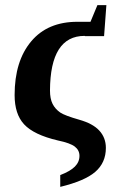

<svg xmlns="http://www.w3.org/2000/svg" viewBox="-20 -544 461 749"><path d="M312 -403 310 -404Q176 -404 175 -191Q175 -159 185 -139Q195 -119 215 -105Q233 -93 289 -77Q342 -62 367 -35Q393 -7 393 33Q393 91 351 127Q310 162 215 185V139Q254 124 272 106Q290 88 290 64Q290 42 272 28Q254 14 206 4Q112 -18 74 -59Q37 -99 37 -173Q37 -306 102 -383Q166 -459 282 -459H333L360 -524H395L386 -403Z"/></svg>

Font: Libra Serif Modern
Style: Bold
Weight: 700
Designer: Stefan Peev, Context Ltd
Foundry: Ascender Corporation
Version: Version 1.000